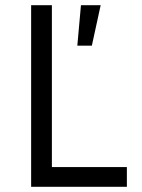

<svg xmlns="http://www.w3.org/2000/svg" viewBox="-20 -720 549 740"><path d="M100 0H469V-76H180V-700H100ZM278 -544H334L368 -700H292Z"/></svg>

Font: Fixel Text Regular
Style: Regular
Weight: 400
Width: 4
Designer: AlfaBravo + MacPaw
Foundry: Kyrylo Tkachov, Marchela Mozhyna, Serhii Makarenko, Maria Weinstein, Zakhar Kryvoshyya
Version: Version 1.211